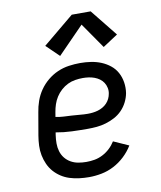

<svg xmlns="http://www.w3.org/2000/svg" viewBox="-86 -842 773 920"><g transform="rotate(-10 300.0 -382.5)"><path d="M273 8Q249 8 225 5Q201 2 179 -5Q157 -12 138 -24.5Q119 -37 104.5 -53.5Q90 -70 80.5 -91Q71 -112 66.5 -135Q62 -158 63 -182Q64 -206 68 -230L87 -340Q91 -367 100.5 -394Q110 -421 126.5 -445Q143 -469 166 -488Q189 -507 215.5 -518.5Q242 -530 270 -534Q298 -538 325 -538Q352 -538 378 -534Q404 -530 427 -520.5Q450 -511 469.5 -495.5Q489 -480 501 -458Q513 -436 517 -410Q521 -384 517 -358Q513 -336 502.5 -315Q492 -294 475.5 -277Q459 -260 438 -249Q417 -238 395 -231.5Q373 -225 351 -223Q329 -221 307 -221Q268 -221 229 -222.5Q190 -224 152 -231L150 -218Q147 -198 147 -178Q147 -158 152.5 -139.5Q158 -121 169.5 -106.5Q181 -92 197.5 -82.5Q214 -73 233.5 -69.5Q253 -66 273 -66Q293 -66 313 -69.5Q333 -73 352.5 -83Q372 -93 388 -108Q404 -123 415 -141L489 -108Q472 -80 447.5 -57Q423 -34 394 -19Q365 -4 334 2Q303 8 273 8ZM320 -292Q332 -292 344.5 -293.5Q357 -295 369 -298.5Q381 -302 392.5 -308.5Q404 -315 413 -324.5Q422 -334 427.5 -345.5Q433 -357 435 -369Q438 -383 435 -397.5Q432 -412 424.5 -423.5Q417 -435 406 -443Q395 -451 381.5 -456Q368 -461 353.5 -463Q339 -465 325 -465Q307 -465 288 -462Q269 -459 251.5 -450.5Q234 -442 219 -428.5Q204 -415 193.5 -398.5Q183 -382 177 -364Q171 -346 168 -328L164 -304Q183 -300 202.5 -299Q222 -298 242 -297Q262 -296 281.5 -294Q301 -292 320 -292ZM237 -588 175 -648 326 -773H418L523 -642L450 -594L364 -718Z"/></g></svg>

Font: Iosevka Slab Extended
Style: Italic
Weight: 400
Width: 7
Italic angle: -9°
Monospace: yes
Designer: Belleve Invis
Foundry: Belleve Invis
Version: Version 11.1.0; ttfautohint (v1.8.3)